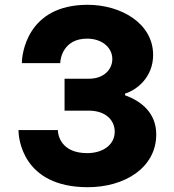

<svg xmlns="http://www.w3.org/2000/svg" viewBox="-20 -770 727 800"><path d="M346 10C498 10 631 -70 631 -210C631 -300 568 -349 501 -373V-380C550 -395 618 -448 618 -541C618 -673 484 -750 345 -750C89 -750 71 -538 71 -507H231C231 -527 245 -609 343 -609C405 -609 448 -572 448 -524C448 -480 412 -442 351 -442H249V-309H349C421 -309 458 -269 458 -221C458 -169 412 -132 343 -132C234 -132 221 -208 221 -228H57C57 -197 72 10 346 10Z"/></svg>

Font: Be Vietnam Pro ExtraBold
Style: Regular
Weight: 800
Designer: Lam Bao, Tony Le, Vietanh Nguyen
Foundry: Yellow Type Foundry
Version: Version 1.002